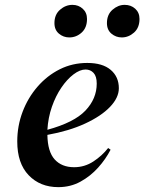

<svg xmlns="http://www.w3.org/2000/svg" viewBox="-20 -755 594 790"><path d="M220 15Q145 15 98 -34Q51 -83 51 -173Q51 -237 73 -295Q95 -353 134.5 -398.5Q174 -444 226 -470Q278 -496 339 -496Q402 -496 435.5 -467.5Q469 -439 469 -392Q469 -353 432.5 -315Q396 -277 330 -246.5Q264 -216 175 -200Q176 -131 205 -99Q234 -67 285 -67Q328 -67 364 -90.5Q400 -114 425 -146L435 -139Q415 -100 383.5 -65Q352 -30 311 -7.5Q270 15 220 15ZM332 -469Q309 -469 282.5 -449Q256 -429 232.5 -394.5Q209 -360 193.5 -315.5Q178 -271 175 -221Q285 -251 331.5 -300Q378 -349 378 -411Q378 -441 365 -455Q352 -469 332 -469ZM265 -601Q241 -601 222.5 -616.5Q204 -632 204 -660Q204 -695 227 -715Q250 -735 278 -735Q303 -735 320.5 -719Q338 -703 338 -677Q338 -641 316 -621Q294 -601 265 -601ZM481 -601Q457 -601 438.5 -616.5Q420 -632 420 -660Q420 -695 443 -715Q466 -735 493 -735Q519 -735 536.5 -719Q554 -703 554 -677Q554 -641 531.5 -621Q509 -601 481 -601Z"/></svg>

Font: DM Serif Display
Style: Italic
Weight: 400
Italic angle: -12°
Designer: Colophon Foundry, Frank Grießhammer
Foundry: Colophon Foundry
Version: Version 5.100; ttfautohint (v1.8.2)